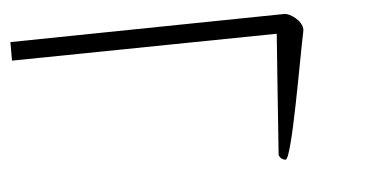

<svg xmlns="http://www.w3.org/2000/svg" viewBox="-35 -425 882 464"><g transform="rotate(-5 405.5 -193.5)"><path d="M710 -321C710 -323 711 -325 711 -327C711 -350 681 -369 669 -369L3 -359V-314L646 -323C646 -323 632 -132 625 -31C627 -23 635 -18 641 -18C656 -18 698 -266 710 -321Z"/></g></svg>

Font: Playball
Style: Regular
Weight: 400
Designer: Robert E. Leuschke
Foundry: Robert E. Leuschke
Version: Version 1.001